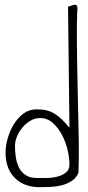

<svg xmlns="http://www.w3.org/2000/svg" viewBox="-20 -773 366 795"><path d="M2.9 -141.6Q2.9 -168 11.7 -199.7Q20.5 -231.4 37.1 -258.3Q53.7 -285.2 77.1 -302.7Q100.6 -320.3 131.8 -320.3Q155.3 -320.3 173.3 -315.9Q191.4 -311.5 207.5 -301.3Q223.6 -291 237.8 -276.9Q252 -262.7 267.6 -244.1L261.7 -745.1Q288.1 -754.9 294.4 -752.9Q300.8 -751 300.8 -736.3Q300.8 -734.4 300.3 -730.5Q299.8 -726.6 299.8 -725.6Q298.8 -707 298.3 -672.9Q297.9 -638.7 298.3 -593.8Q298.8 -548.8 299.8 -496.6Q300.8 -444.3 301.8 -391.1Q302.7 -337.9 304.2 -285.6Q305.7 -233.4 306.2 -188.5Q306.6 -143.6 306.2 -108.9Q305.7 -74.2 304.7 -56.6Q293.9 -34.2 274.9 -22.5Q255.9 -10.7 233.9 -5.4Q211.9 0 188.5 1Q165 2 144.5 2Q79.1 2 41 -36.6Q2.9 -75.2 2.9 -141.6ZM42 -168Q42 -143.6 45.9 -119.6Q49.8 -95.7 59.6 -77.1Q69.3 -58.6 86.9 -47.4Q104.5 -36.1 131.8 -36.1Q148.4 -36.1 171.9 -36.1Q195.3 -36.1 216.8 -41.5Q238.3 -46.9 252.9 -58.6Q267.6 -70.3 267.6 -91.8Q267.6 -117.2 260.3 -149.9Q252.9 -182.6 237.8 -212.4Q222.7 -242.2 199.7 -263.2Q176.8 -284.2 145.5 -284.2Q125 -284.2 106.4 -273.4Q87.9 -262.7 73.7 -246.1Q59.6 -229.5 50.8 -209Q42 -188.5 42 -168Z"/></svg>

Font: Annie Use Your Telescope
Style: Regular
Weight: 400
Version: Version 1.003 2001